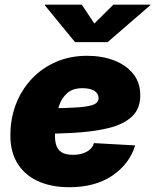

<svg xmlns="http://www.w3.org/2000/svg" viewBox="-20 -784 659 816"><path d="M274.4 11.7Q195.3 11.7 137.7 -15.9Q80.1 -43.5 50.5 -95.9Q21 -148.4 24.4 -222.7Q26.4 -289.1 50.3 -347.7Q74.2 -406.2 116.9 -450.9Q159.7 -495.6 218.8 -521.2Q277.8 -546.9 350.6 -546.9Q412.6 -546.9 463.9 -527.6Q515.1 -508.3 545.7 -470.7Q576.2 -433.1 576.2 -378.9Q576.2 -322.3 541.3 -289.1Q506.3 -255.9 441.2 -239.7Q376 -223.6 284.9 -219Q193.8 -214.4 81.1 -214.4L99.1 -323.2Q196.3 -323.2 255.6 -325Q314.9 -326.7 345.9 -331.5Q377 -336.4 387.9 -345Q398.9 -353.5 398.9 -366.2Q398.9 -386.7 381.1 -397.9Q363.3 -409.2 330.1 -409.2Q289.6 -409.2 266.1 -388.7Q242.7 -368.2 231.9 -336.9Q221.2 -305.7 217.8 -273.4Q214.4 -241.2 213.9 -217.8Q212.4 -190.9 218 -170.2Q223.6 -149.4 240.5 -137.7Q257.3 -126 290 -126Q324.7 -126 348.4 -138.9Q372.1 -151.9 379.4 -175.8L554.7 -166Q529.8 -86.4 457 -37.4Q384.3 11.7 274.4 11.7ZM327.6 -764.2 380.9 -684.1 461.9 -764.2H619.1L618.7 -761.7L437.5 -605H298.8L170.4 -761.7L170.9 -764.2Z"/></svg>

Font: Inter 18pt Black
Style: Italic
Weight: 900
Italic angle: -9.3988°
Designer: Rasmus Andersson
Foundry: rsms
Version: Version 4.001;git-66647c0bb